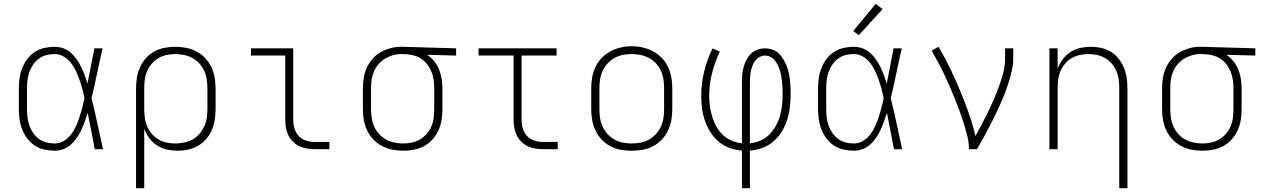

<svg xmlns="http://www.w3.org/2000/svg" viewBox="-20 -784 6640 1009"><path d="M267 8Q240 8 213 2Q186 -4 163 -19Q140 -34 123.5 -56Q107 -78 97 -103Q87 -128 83 -155.5Q79 -183 79 -210V-320Q79 -347 83 -374.5Q87 -402 97 -427Q107 -452 123.5 -474Q140 -496 163 -511Q186 -526 213 -532Q240 -538 267 -538Q291 -538 313 -530Q335 -522 352.5 -506.5Q370 -491 383.5 -471.5Q397 -452 407 -431.5Q417 -411 425 -389Q433 -367 440 -345Q449 -391 458 -437.5Q467 -484 476 -530H519Q504 -465 490.5 -399Q477 -333 461 -268Q478 -201 492 -134Q506 -67 521 0H478Q469 -48 459.5 -96Q450 -144 441 -191Q434 -169 426 -146.5Q418 -124 408 -102.5Q398 -81 384.5 -61Q371 -41 353.5 -25Q336 -9 313.5 -0.5Q291 8 267 8ZM267 -30Q293 -30 315.5 -43.5Q338 -57 353.5 -77.5Q369 -98 379.5 -121.5Q390 -145 398 -169.5Q406 -194 412.5 -218.5Q419 -243 424 -268Q419 -293 412.5 -317Q406 -341 397.5 -365Q389 -389 378.5 -411.5Q368 -434 352.5 -454Q337 -474 314.5 -487Q292 -500 267 -500Q245 -500 223.5 -494.5Q202 -489 184.5 -476Q167 -463 154.5 -445Q142 -427 134.5 -406Q127 -385 124.5 -363.5Q122 -342 122 -320V-210Q122 -188 124.5 -166.5Q127 -145 134.5 -124Q142 -103 154.5 -85Q167 -67 184.5 -54Q202 -41 223.5 -35.5Q245 -30 267 -30Z M695 205V-320Q695 -348 699.5 -376.5Q704 -405 716 -431Q728 -457 747 -478.5Q766 -500 791 -513.5Q816 -527 844 -532.5Q872 -538 901 -538Q930 -538 958.5 -532.5Q987 -527 1012.5 -513.5Q1038 -500 1058 -479Q1078 -458 1090.5 -432Q1103 -406 1108 -377.5Q1113 -349 1113 -320V-210Q1113 -182 1108.5 -154Q1104 -126 1093 -100.5Q1082 -75 1063.5 -53.5Q1045 -32 1021 -18Q997 -4 969.5 2Q942 8 914 8Q886 8 858 2Q830 -4 806 -19.5Q782 -35 765 -57.5Q748 -80 738 -107V205ZM901 -30Q924 -30 947.5 -35Q971 -40 991.5 -51Q1012 -62 1027.5 -80Q1043 -98 1053 -119Q1063 -140 1066.5 -163.5Q1070 -187 1070 -210V-320Q1070 -343 1066.5 -366.5Q1063 -390 1053.5 -411Q1044 -432 1028 -450Q1012 -468 991.5 -479Q971 -490 947.5 -495Q924 -500 901 -500Q878 -500 855 -495Q832 -490 812.5 -478.5Q793 -467 777.5 -449Q762 -431 753 -410Q744 -389 741 -366Q738 -343 738 -320V-210Q738 -187 741 -164Q744 -141 753 -120Q762 -99 777.5 -81Q793 -63 812.5 -51.5Q832 -40 855 -35Q878 -30 901 -30Z M1633 0Q1613 0 1592 -3.5Q1571 -7 1552.5 -16Q1534 -25 1519 -40Q1504 -55 1495 -74Q1486 -93 1482.5 -113.5Q1479 -134 1479 -155V-492H1299V-530H1521V-155Q1521 -132 1527.5 -109Q1534 -86 1549.5 -69.5Q1565 -53 1587.5 -45.5Q1610 -38 1633 -38H1711V0Z M2099 8Q2070 8 2041.5 2.5Q2013 -3 1987.5 -16.5Q1962 -30 1942 -51Q1922 -72 1909.5 -98Q1897 -124 1892 -152.5Q1887 -181 1887 -210V-320Q1887 -348 1891.5 -375.5Q1896 -403 1907.5 -428Q1919 -453 1937.5 -474.5Q1956 -496 1980 -509.5Q2004 -523 2031 -530.5Q2058 -538 2085 -538Q2089 -538 2092.5 -538Q2096 -538 2100 -538L2377 -530V-492L2225 -496Q2246 -482 2262 -462Q2278 -442 2287.5 -418.5Q2297 -395 2301 -370Q2305 -345 2305 -320V-210Q2305 -182 2300.5 -153.5Q2296 -125 2284 -99Q2272 -73 2253 -51.5Q2234 -30 2209 -16.5Q2184 -3 2156 2.5Q2128 8 2099 8ZM2099 -30Q2122 -30 2145 -35Q2168 -40 2187.5 -51.5Q2207 -63 2222.5 -81Q2238 -99 2247 -120Q2256 -141 2259 -164Q2262 -187 2262 -210V-320Q2262 -342 2259 -363.5Q2256 -385 2248 -405.5Q2240 -426 2227 -443.5Q2214 -461 2196 -473.5Q2178 -486 2157 -492Q2136 -498 2114 -499L2100 -500Q2097 -500 2094 -500Q2091 -500 2088 -500Q2066 -500 2044 -493.5Q2022 -487 2003 -475.5Q1984 -464 1969 -446.5Q1954 -429 1945 -408Q1936 -387 1933 -365Q1930 -343 1930 -320V-210Q1930 -187 1933.5 -163.5Q1937 -140 1946.5 -119Q1956 -98 1972 -80Q1988 -62 2008.5 -51Q2029 -40 2052.5 -35Q2076 -30 2099 -30Z M2833 0Q2813 0 2792 -3.5Q2771 -7 2752.5 -16Q2734 -25 2719 -40Q2704 -55 2695 -74Q2686 -93 2682.5 -113.5Q2679 -134 2679 -155V-492H2495V-530H2905V-492H2721V-155Q2721 -132 2727.5 -109Q2734 -86 2749.5 -69.5Q2765 -53 2787.5 -45.5Q2810 -38 2833 -38H2911V0Z M3300 8Q3271 8 3242.5 3Q3214 -2 3188 -15.5Q3162 -29 3142 -50.5Q3122 -72 3109.5 -98Q3097 -124 3092 -152.5Q3087 -181 3087 -210V-320Q3087 -349 3092 -377.5Q3097 -406 3109.5 -432.5Q3122 -459 3142.5 -480Q3163 -501 3188.5 -514.5Q3214 -528 3242.5 -534.5Q3271 -541 3300 -541Q3329 -541 3357.5 -534.5Q3386 -528 3411.5 -514.5Q3437 -501 3457.5 -480Q3478 -459 3490.5 -432.5Q3503 -406 3508 -377.5Q3513 -349 3513 -320V-210Q3513 -181 3508 -152.5Q3503 -124 3490.5 -98Q3478 -72 3458 -50.5Q3438 -29 3412 -15.5Q3386 -2 3357.5 3Q3329 8 3300 8ZM3300 -30Q3323 -30 3346.5 -34.5Q3370 -39 3390.5 -50.5Q3411 -62 3427 -79.5Q3443 -97 3453 -118.5Q3463 -140 3466.5 -163.5Q3470 -187 3470 -210V-320Q3470 -344 3466.5 -367.5Q3463 -391 3453 -412.5Q3443 -434 3426.5 -451.5Q3410 -469 3389 -480Q3368 -491 3344.5 -495.5Q3321 -500 3298 -500Q3274 -500 3251 -495Q3228 -490 3208 -478.5Q3188 -467 3172 -449.5Q3156 -432 3146.5 -411Q3137 -390 3133.5 -366.5Q3130 -343 3130 -320V-210Q3130 -187 3133.5 -163.5Q3137 -140 3147 -118.5Q3157 -97 3173 -79.5Q3189 -62 3209.5 -50.5Q3230 -39 3253.5 -34.5Q3277 -30 3300 -30Z M3879 205V7Q3846 5 3814 -6.5Q3782 -18 3757 -39.5Q3732 -61 3714 -89Q3696 -117 3685 -148.5Q3674 -180 3669.5 -213Q3665 -246 3665 -279Q3665 -344 3680.5 -408Q3696 -472 3725 -530L3763 -513Q3737 -459 3722 -399.5Q3707 -340 3707 -280Q3707 -252 3711 -224.5Q3715 -197 3723 -170Q3731 -143 3745 -118.5Q3759 -94 3779 -75Q3799 -56 3825 -45Q3851 -34 3879 -31V-350Q3879 -370 3880.5 -390.5Q3882 -411 3887.5 -430.5Q3893 -450 3902.5 -468.5Q3912 -487 3926.5 -501.5Q3941 -516 3960.5 -523Q3980 -530 4001 -530Q4019 -530 4037.5 -524Q4056 -518 4070 -505.5Q4084 -493 4094 -477Q4104 -461 4111.5 -443.5Q4119 -426 4123.5 -407.5Q4128 -389 4130.5 -370.5Q4133 -352 4134 -333Q4135 -314 4135 -295Q4135 -261 4131.5 -226.5Q4128 -192 4118 -159Q4108 -126 4090.5 -96Q4073 -66 4047 -43Q4021 -20 3988.5 -7.5Q3956 5 3921 7V205ZM3921 -31Q3950 -34 3977.5 -46Q4005 -58 4025 -79Q4045 -100 4059 -126Q4073 -152 4080.5 -180.5Q4088 -209 4090.5 -238Q4093 -267 4093 -296Q4093 -311 4092 -326Q4091 -341 4089.5 -355.5Q4088 -370 4085.5 -384.5Q4083 -399 4078.5 -413.5Q4074 -428 4067.5 -441.5Q4061 -455 4052 -466.5Q4043 -478 4029 -485Q4015 -492 4001 -492Q3986 -492 3972 -484.5Q3958 -477 3949 -465Q3940 -453 3934.5 -439Q3929 -425 3926 -410Q3923 -395 3922 -380Q3921 -365 3921 -350Z M4467 8Q4440 8 4413 2Q4386 -4 4363 -19Q4340 -34 4323.5 -56Q4307 -78 4297 -103Q4287 -128 4283 -155.5Q4279 -183 4279 -210V-320Q4279 -347 4283 -374.5Q4287 -402 4297 -427Q4307 -452 4323.5 -474Q4340 -496 4363 -511Q4386 -526 4413 -532Q4440 -538 4467 -538Q4491 -538 4513 -530Q4535 -522 4552.5 -506.5Q4570 -491 4583.5 -471.5Q4597 -452 4607 -431.5Q4617 -411 4625 -389Q4633 -367 4640 -345Q4649 -391 4658 -437.5Q4667 -484 4676 -530H4719Q4704 -465 4690.5 -399Q4677 -333 4661 -268Q4678 -201 4692 -134Q4706 -67 4721 0H4678Q4669 -48 4659.5 -96Q4650 -144 4641 -191Q4634 -169 4626 -146.5Q4618 -124 4608 -102.5Q4598 -81 4584.5 -61Q4571 -41 4553.5 -25Q4536 -9 4513.5 -0.5Q4491 8 4467 8ZM4467 -30Q4493 -30 4515.5 -43.5Q4538 -57 4553.5 -77.5Q4569 -98 4579.5 -121.5Q4590 -145 4598 -169.5Q4606 -194 4612.5 -218.5Q4619 -243 4624 -268Q4619 -293 4612.5 -317Q4606 -341 4597.5 -365Q4589 -389 4578.5 -411.5Q4568 -434 4552.5 -454Q4537 -474 4514.5 -487Q4492 -500 4467 -500Q4445 -500 4423.5 -494.5Q4402 -489 4384.5 -476Q4367 -463 4354.5 -445Q4342 -427 4334.5 -406Q4327 -385 4324.5 -363.5Q4322 -342 4322 -320V-210Q4322 -188 4324.5 -166.5Q4327 -145 4334.5 -124Q4342 -103 4354.5 -85Q4367 -67 4384.5 -54Q4402 -41 4423.5 -35.5Q4445 -30 4467 -30ZM4493 -599 4464 -621 4582 -764 4618 -736Z M5072 0Q5072 -35 5063.5 -69Q5055 -103 5044.5 -136.5Q5034 -170 5022 -202.5Q5010 -235 4997 -267.5Q4984 -300 4970 -332Q4956 -364 4941 -395.5Q4926 -427 4909.5 -457.5Q4893 -488 4876 -518L4912 -538Q4945 -483 4972.5 -426Q5000 -369 5024.5 -310Q5049 -251 5070.5 -191Q5092 -131 5106 -69Q5124 -101 5141 -133.5Q5158 -166 5174 -199Q5190 -232 5204.5 -266Q5219 -300 5231.5 -334.5Q5244 -369 5253 -404.5Q5262 -440 5262 -477V-530H5305V-477Q5305 -445 5297.5 -413Q5290 -381 5280.5 -350.5Q5271 -320 5259 -289.5Q5247 -259 5233.5 -229.5Q5220 -200 5206 -171Q5192 -142 5177 -113.5Q5162 -85 5146.5 -56.5Q5131 -28 5114 0Z M5862 205V-320Q5862 -343 5859 -366Q5856 -389 5847 -410Q5838 -431 5823 -449Q5808 -467 5788 -478.5Q5768 -490 5745.5 -495Q5723 -500 5700 -500Q5677 -500 5654.5 -495Q5632 -490 5612 -478.5Q5592 -467 5577 -449Q5562 -431 5553 -410Q5544 -389 5541 -366Q5538 -343 5538 -320V0H5495V-530H5538V-423Q5548 -450 5565 -472.5Q5582 -495 5605.5 -510.5Q5629 -526 5657 -532Q5685 -538 5713 -538Q5741 -538 5768 -532Q5795 -526 5818.5 -511.5Q5842 -497 5859 -475Q5876 -453 5886.5 -427.5Q5897 -402 5901 -375Q5905 -348 5905 -320V205Z M6299 8Q6270 8 6241.5 2.5Q6213 -3 6187.5 -16.5Q6162 -30 6142 -51Q6122 -72 6109.5 -98Q6097 -124 6092 -152.5Q6087 -181 6087 -210V-320Q6087 -348 6091.5 -375.5Q6096 -403 6107.5 -428Q6119 -453 6137.5 -474.5Q6156 -496 6180 -509.5Q6204 -523 6231 -530.5Q6258 -538 6285 -538Q6289 -538 6292.5 -538Q6296 -538 6300 -538L6577 -530V-492L6425 -496Q6446 -482 6462 -462Q6478 -442 6487.5 -418.5Q6497 -395 6501 -370Q6505 -345 6505 -320V-210Q6505 -182 6500.5 -153.5Q6496 -125 6484 -99Q6472 -73 6453 -51.5Q6434 -30 6409 -16.5Q6384 -3 6356 2.5Q6328 8 6299 8ZM6299 -30Q6322 -30 6345 -35Q6368 -40 6387.5 -51.5Q6407 -63 6422.5 -81Q6438 -99 6447 -120Q6456 -141 6459 -164Q6462 -187 6462 -210V-320Q6462 -342 6459 -363.5Q6456 -385 6448 -405.5Q6440 -426 6427 -443.5Q6414 -461 6396 -473.5Q6378 -486 6357 -492Q6336 -498 6314 -499L6300 -500Q6297 -500 6294 -500Q6291 -500 6288 -500Q6266 -500 6244 -493.5Q6222 -487 6203 -475.5Q6184 -464 6169 -446.5Q6154 -429 6145 -408Q6136 -387 6133 -365Q6130 -343 6130 -320V-210Q6130 -187 6133.5 -163.5Q6137 -140 6146.5 -119Q6156 -98 6172 -80Q6188 -62 6208.5 -51Q6229 -40 6252.5 -35Q6276 -30 6299 -30Z"/></svg>

Font: Iosevka Curly XLtEx
Style: Regular
Weight: 200
Width: 7
Monospace: yes
Designer: Belleve Invis
Foundry: Belleve Invis
Version: Version 11.1.0; ttfautohint (v1.8.3)